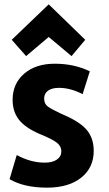

<svg xmlns="http://www.w3.org/2000/svg" viewBox="-20 -843 500 883"><path d="M411 -149Q411 -72 353.5 -26Q296 20 196 20Q91 20 24 -19L57 -130Q121 -95 186 -95Q221 -95 241.5 -109Q262 -123 262 -147Q262 -171 240.5 -187.5Q219 -204 162 -227Q97 -255 67.5 -292Q38 -329 38 -384Q38 -458 91 -504Q144 -550 232 -550Q321 -550 393 -515L360 -410Q304 -439 251 -439Q219 -439 201 -426Q183 -413 183 -390Q183 -366 199.5 -353.5Q216 -341 261 -320Q273 -315 279 -312Q350 -281 380.5 -243.5Q411 -206 411 -149ZM204 -673 100 -585 34 -660 204 -823 372 -660 309 -585Z"/></svg>

Font: Repo
Style: Bold
Weight: 700
Designer: Stefan Peev
Foundry: Context Ltd
Version: Version 001.000